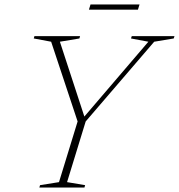

<svg xmlns="http://www.w3.org/2000/svg" viewBox="-20 -836 798 856"><path d="M641.5 -650 564 -664.5 567.5 -675H758L754.5 -664.5L667.5 -650L362 -294.5L279 -24L359.5 -10.5L356.5 0H155.5L158.5 -10.5L243 -24L326 -294.5L208 -650L130.5 -664.5L133.5 -675H337L334 -664.5L247 -650L360 -304.5L345.5 -304ZM376.5 -793 383.5 -816H602L595 -793Z"/></svg>

Font: Newsreader 24pt ExtraLight
Style: Italic
Weight: 250
Italic angle: -17°
Designer: Hugues Gentile
Foundry: Production Type
Version: Version 1.003